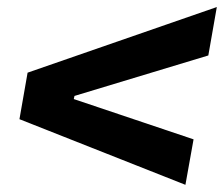

<svg xmlns="http://www.w3.org/2000/svg" viewBox="-20 -616 630 540"><path d="M501.5 -96.2 34.7 -280.8 57.6 -411.6 589.8 -596.2 565.9 -460 189.5 -346.2 187.5 -337.4 524.4 -224.1Z"/></svg>

Font: Cascadia Code PL
Style: Bold Italic
Weight: 700
Italic angle: -10°
Monospace: yes
Designer: Aaron Bell
Foundry: Saja Typeworks
Version: Version 2404.023; ttfautohint (v1.8.4)